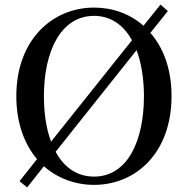

<svg xmlns="http://www.w3.org/2000/svg" viewBox="-20 -786 817 835"><path d="M171 -368C171 -562 244 -717 389 -717C463 -717 518 -676 554 -611L202 -170C181 -226 171 -294 171 -368ZM574 -568C595 -511 606 -442 606 -368C606 -172 534 -18 389 -18C314 -18 258 -59 222 -126ZM389 -753C208 -753 51 -613 51 -368C51 -251 86 -159 141 -94L65 2L98 29L171 -63C231 -10 308 18 389 18C571 18 726 -121 726 -368C726 -485 691 -578 634 -643L710 -738L678 -766L604 -674C545 -726 470 -753 389 -753Z"/></svg>

Font: Noto Serif CJK SC SemiBold
Style: Regular
Weight: 600
Designer: Ryoko NISHIZUKA 西塚涼子 (kana & ideographs); Frank Grießhammer (Latin, Greek & Cyrillic); Wenlong ZHANG 张文龙 (bopomofo); San
Foundry: Adobe
Version: Version 2.001;hotconv 1.1.0;makeotfexe 2.6.0